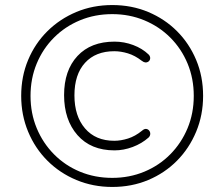

<svg xmlns="http://www.w3.org/2000/svg" viewBox="-20 -733 855 761"><path d="M425 8Q349 8 283 -19.5Q217 -47 168 -96Q119 -145 91.5 -211Q64 -277 64 -353Q64 -430 91.5 -495.5Q119 -561 168 -609.5Q217 -658 282.5 -685.5Q348 -713 425 -713Q502 -713 567.5 -685.5Q633 -658 681.5 -609.5Q730 -561 757.5 -495.5Q785 -430 785 -353Q785 -277 757.5 -211Q730 -145 681.5 -96Q633 -47 567.5 -19.5Q502 8 425 8ZM425 -28Q493 -28 552 -52.5Q611 -77 655 -121.5Q699 -166 723.5 -225Q748 -284 748 -353Q748 -422 723.5 -481Q699 -540 655 -584Q611 -628 552 -652.5Q493 -677 425 -677Q356 -677 297 -652.5Q238 -628 194 -584Q150 -540 125.5 -481Q101 -422 101 -353Q101 -284 125.5 -225Q150 -166 194 -121.5Q238 -77 297 -52.5Q356 -28 425 -28ZM434 -137Q340 -137 287 -197.5Q234 -258 234 -356Q234 -454 287 -511Q340 -568 434 -568Q472 -568 508 -554.5Q544 -541 569 -517Q574 -512 575 -506.5Q576 -501 574 -496Q572 -491 567 -488Q562 -485 556 -485.5Q550 -486 542 -492Q515 -513 487 -521.5Q459 -530 433 -530Q359 -530 317 -484Q275 -438 275 -355Q275 -273 317 -224Q359 -175 433 -175Q459 -175 487.5 -184Q516 -193 543 -215Q552 -223 559.5 -222Q567 -221 571.5 -215Q576 -209 575.5 -201.5Q575 -194 569 -188Q542 -164 506 -150.5Q470 -137 434 -137Z"/></svg>

Font: Nunito Variable Extra Light
Style: Italic
Weight: 200
Italic angle: -9°
Designer: Vernon Adams
Foundry: Vernon Adams
Version: Version 3.602